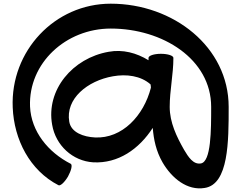

<svg xmlns="http://www.w3.org/2000/svg" viewBox="-20 -847 1309 1042"><path d="M364 42C242 -20 149 -133 143 -269C134 -505 338 -692 581 -692C863 -692 1126 -526 1126 -267C1126 -141 1126 31 1070 40C1029 47 1002 5 979 -34C938 -106 901 -183 901 -267C901 -356 921 -444 921 -533C921 -545 891 -555 853 -555C816 -555 786 -545 786 -533C786 -529 786 -525 786 -520C721 -560 646 -580 570 -566C374 -532 229 -359 263 -170C282 -58 374 27 486 34C621 41 734 -37 809 -153C814 -90 827 -27 862 34C912 120 996 189 1091 173C1221 153 1221 -80 1221 -267C1221 -592 921 -827 581 -827C277 -827 36 -570 49 -264C56 -89 142 78 297 158C307 164 330 143 349 111C367 78 374 48 364 42ZM496 -101C433 -104 366 -128 356 -186C334 -311 455 -409 593 -433C666 -446 744 -436 797 -389C798 -383 799 -377 799 -371C760 -219 643 -94 496 -101Z"/></svg>

Font: Nupuram Expanded Bold
Style: Regular
Weight: 700
Width: 7
Designer: Santhosh Thottingal (santhosh.thottingal@gmail.com)
Foundry: SMC
Version: Version 1.000